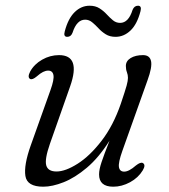

<svg xmlns="http://www.w3.org/2000/svg" viewBox="-20 -660 607 688"><path d="M491.5 -76Q503.5 -69.5 491.5 -49.5Q475.5 -23 446 -7Q416.5 9 386 9Q335 9 335 -35Q335 -52.5 343.8 -78.8Q352.5 -105 372.5 -156Q334 -95 291.2 -59Q248.5 -23 208 -7Q167.5 9 135 9Q77 9 71 -29.5Q65 -68 90 -138.5L161 -337.5Q174.5 -375 171.5 -391Q168.5 -407 152.5 -407Q144 -407 134.2 -402.2Q124.5 -397.5 111.5 -386Q96 -373 88 -377Q77.5 -383 88 -403.5Q102.5 -430 131 -446.2Q159.5 -462.5 191.5 -462.5Q270.5 -462.5 231.5 -351L159 -145Q139.5 -89 145.8 -67.2Q152 -45.5 182.5 -45.5Q214.5 -45.5 258.5 -73.5Q302.5 -101.5 344.2 -155.8Q386 -210 413 -288.5Q429 -336 433.8 -353.5Q438.5 -371 438.5 -381Q438.5 -391.5 434.8 -401.2Q431 -411 431 -423.5Q431 -441.5 448.2 -452Q465.5 -462.5 492.5 -462.5Q516.5 -462.5 521.2 -441.2Q526 -420 508.5 -372L418.5 -119.5Q403.5 -77.5 406.2 -61.2Q409 -45 425 -45Q442 -45 467 -67Q483.5 -80 491.5 -76ZM394 -528Q373.5 -528 358.8 -537.2Q344 -546.5 332.8 -558.8Q321.5 -571 310.2 -580.2Q299 -589.5 285 -589.5Q255 -589.5 240 -543Q234.5 -528 221 -528Q206.5 -528 212 -547.5Q224 -593.5 247.5 -616.5Q271 -639.5 301 -639.5Q322 -639.5 336.5 -630.2Q351 -621 362.2 -608.8Q373.5 -596.5 384.8 -587.2Q396 -578 410.5 -578Q440.5 -578 455 -624.5Q461 -639.5 474.5 -639.5Q488.5 -639.5 483.5 -620Q471.5 -573.5 447.8 -550.8Q424 -528 394 -528Z"/></svg>

Font: Fraunces 9pt S050 Light
Style: Italic
Weight: 300
Italic angle: -16°
Version: Version 1.000; ttfautohint (v1.8.3)